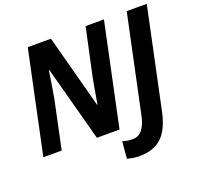

<svg xmlns="http://www.w3.org/2000/svg" viewBox="-153 -882 1305 1260"><g transform="rotate(-20 499.0 -252.5)"><path d="M16 0 167 -714H329L465 -203H468Q472 -228 477.5 -259.5Q483 -291 488.5 -323.5Q494 -356 499 -380L571 -714H699L548 0H390L249 -524H245Q243 -507 237.5 -472Q232 -437 225.5 -398Q219 -359 214 -331L144 0ZM616 209Q586 209 566 205.5Q546 202 528 197L538 78Q553 83 570 86Q587 89 607 89Q651 89 676.5 56Q702 23 714 -34L858 -714H998L850 -14Q824 106 766.5 157.5Q709 209 616 209Z"/></g></svg>

Font: Noto Sans SemiCondensed
Style: Bold Italic
Weight: 700
Width: 4
Italic angle: -12°
Designer: Monotype Design Team
Foundry: Monotype Imaging Inc.
Version: Version 2.013; ttfautohint (v1.8.4.7-5d5b)